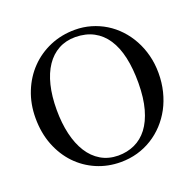

<svg xmlns="http://www.w3.org/2000/svg" viewBox="-122 -806 968 950"><g transform="rotate(-20 361.5 -331.5)"><path d="M683.1 -335Q683.1 -285.2 671.9 -239.5Q660.6 -193.8 639.9 -155Q619.1 -116.2 589.8 -84.7Q560.5 -53.2 524.4 -30.8Q488.3 -8.3 446.3 3.7Q404.3 15.6 357.9 15.6Q290.5 15.6 231.7 -9.5Q172.9 -34.7 128.9 -80.6Q85 -126.5 59.8 -190.7Q34.7 -254.9 34.7 -333Q34.7 -407.2 60.1 -470.5Q85.4 -533.7 130.1 -579.8Q174.8 -626 235.4 -651.9Q295.9 -677.7 366.7 -677.7Q410.2 -677.7 450.4 -666Q490.7 -654.3 525.9 -632.8Q561 -611.3 589.8 -580.6Q618.7 -549.8 639.4 -511.7Q660.2 -473.6 671.6 -429.2Q683.1 -384.8 683.1 -335ZM572.8 -322.3Q573.2 -397.9 560.1 -457.5Q546.9 -517.1 519.8 -558.1Q492.7 -599.1 451.9 -620.8Q411.1 -642.6 356 -643.1Q306.2 -643.1 267.3 -621.8Q228.5 -600.6 201.7 -560.8Q174.8 -521 160.9 -464.1Q147 -407.2 147 -335.9Q147 -265.6 160.6 -207.5Q174.3 -149.4 200.7 -107.7Q227.1 -65.9 266.4 -42.7Q305.7 -19.5 356.9 -19Q404.3 -19 443.8 -37.1Q483.4 -55.2 512 -92.5Q540.5 -129.9 556.4 -187Q572.3 -244.1 572.8 -322.3Z"/></g></svg>

Font: Doulos SIL Cyr
Style: Regular
Weight: 400
Designer: Walt Agee, Victor Gaultney, Peter Martin, Debbi Hosken, Becca Hirsbrunner
Foundry: SIL International
Version: Version 5.000